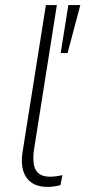

<svg xmlns="http://www.w3.org/2000/svg" viewBox="-20 -725 335 753"><path d="M166 8Q109 8 83.5 -29Q58 -66 69 -132L160 -705H203L113 -136Q109 -105 112.5 -81.5Q116 -58 131.5 -45Q147 -32 176 -32Q189 -32 202 -34Q215 -36 225 -38L217 1Q202 5 190 6.5Q178 8 166 8ZM218 -517 248 -705H295L245 -517Z"/></svg>

Font: Nunito Sans 10pt SemiCondensed ExtraLight
Style: Italic
Weight: 250
Width: 4
Italic angle: -9°
Designer: Vernon Adams
Foundry: Vernon Adams
Version: Version 3.101;gftools[0.9.27]